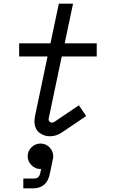

<svg xmlns="http://www.w3.org/2000/svg" viewBox="-20 -734 652 1054"><path d="M254 14Q220 14 194.5 -7Q169 -28 169 -70Q169 -77 170.5 -85Q172 -93 173 -100L241 -424H85V-496H257L303 -714H381L335 -496H511V-424H319L248 -87Q245 -75 250.5 -68Q256 -61 265 -61Q272 -61 280 -66L413 -156L453 -97L320 -7Q289 14 254 14ZM108 300V246H167Q195 246 201 216L206 194H202Q174 194 153 173Q132 152 132 124Q132 95 153 74.5Q174 54 202 54Q231 54 251.5 74.5Q272 95 272 124Q272 126 272 129Q272 132 271 136L253 222Q237 300 160 300Z"/></svg>

Font: Space Mono
Style: Italic
Weight: 400
Italic angle: -12°
Monospace: yes
Designer: Colophon Foundry + Benjamin Critton
Foundry: Colophon Foundry & Benjamin Critton
Version: Version 1.003; ttfautohint (v1.8.4.7-5d5b)